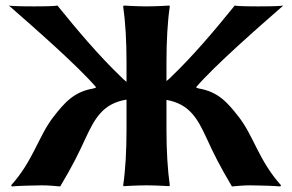

<svg xmlns="http://www.w3.org/2000/svg" viewBox="-20 -668 1053 692"><path d="M436 -445V-373C429 -378 422 -385 414 -393C338 -466 263 -554 187 -648C174 -645 116 -645 103 -645C88 -645 28 -645 12 -648C100 -571 258 -433 326 -354C326 -352 322 -350 316 -349C247 -337 214 -300 172 -246C118 -176 100 -89 20 0L23 4C36 2 107 0 130 0C155 0 175 2 197 4C243 -73 263 -115 288 -169C322 -242 351 -295 436 -309V-200C436 -125 432 -54 424 0L425 3C425 3 473 0 508 0C542 0 590 3 590 3L592 0C584 -57 580 -125 580 -200V-308C663 -293 692 -241 725 -169C750 -115 770 -73 816 4C838 2 858 0 883 0C906 0 977 2 990 4L993 0C913 -89 895 -176 841 -246C799 -300 766 -337 697 -349C691 -350 687 -352 687 -354C755 -433 913 -571 1001 -648C985 -645 925 -645 910 -645C897 -645 839 -645 826 -648C750 -554 675 -466 599 -393C592 -386 586 -380 580 -376V-445C580 -520 584 -592 592 -645L591 -648C591 -648 543 -645 508 -645C474 -645 426 -648 426 -648L424 -645C432 -588 436 -520 436 -445Z"/></svg>

Font: Libertinus Sans
Style: Bold
Weight: 700
Designer: Philipp H. Poll, Khaled Hosny
Foundry: Caleb Maclennan
Version: Version 7.050;RELEASE